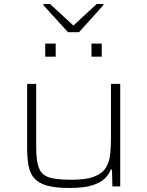

<svg xmlns="http://www.w3.org/2000/svg" viewBox="-20 -927 731 955"><path d="M325 8Q257 8 215.5 -3.5Q174 -15 152 -38.5Q130 -62 122.5 -100Q115 -138 115 -191V-510H160V-201Q160 -147 167 -113.5Q174 -80 192.5 -62.5Q211 -45 246.5 -39Q282 -33 338 -33Q410 -33 450 -49Q490 -65 507.5 -94.5Q525 -124 528.5 -163Q532 -202 532 -246V-510H578V0H539L537 -84H532Q522 -60 501 -39Q480 -18 438 -5Q396 8 325 8ZM205 -645V-710H257V-645ZM435 -645V-710H486V-645ZM318 -767 196 -901V-907H229L345 -800L461 -907H494V-901L373 -767Z"/></svg>

Font: Saira Expanded ExtraLight
Style: Regular
Weight: 250
Width: 7
Designer: Hector Gatti with collaboration of the Omnibus-Type team
Foundry: Omnibus-Type
Version: Version 1.101